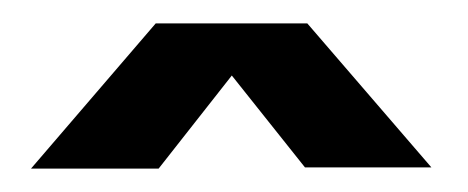

<svg xmlns="http://www.w3.org/2000/svg" viewBox="-20 -743 400 164"><path d="M6.5 -599 113 -723H242.5L348.5 -600H240.5L178 -678.5L115.5 -599Z"/></svg>

Font: Anybody ExtraBold
Style: Regular
Weight: 800
Designer: Tyler Finck
Foundry: Etcetera Type Company
Version: Version 1.010; ttfautohint (v1.8.3) -l 8 -r 50 -G 200 -x 14 